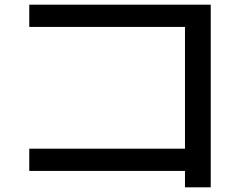

<svg xmlns="http://www.w3.org/2000/svg" viewBox="-20 -750 1040 820"><path d="M770 50V-20H105V-115H770V-635H105V-730H880V50Z"/></svg>

Font: M PLUS 1 Medium
Style: Regular
Weight: 500
Designer: Coji Morishita
Foundry: UNDERFOREST DESIGN
Version: Version 1.001